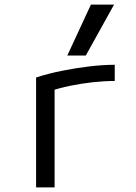

<svg xmlns="http://www.w3.org/2000/svg" viewBox="-20 -810 590 830"><path d="M136 -475Q188 -492 248 -504Q308 -516 367 -523Q426 -530 476 -530V-460Q431 -460 381 -454.5Q331 -449 282.5 -439Q234 -429 194 -415L216 -453V0H136ZM351 -570H271L373 -790H473Z"/></svg>

Font: M PLUS Code Latin SemiExpanded
Style: Regular
Weight: 400
Width: 6
Designer: Coji Morishita
Foundry: UNDERFOREST DESIGN
Version: Version 1.002; ttfautohint (v1.8.3)